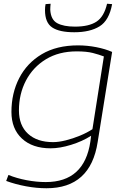

<svg xmlns="http://www.w3.org/2000/svg" viewBox="-20 -784 677 1024"><path d="M13 181 25 149Q69 167 122 177Q175 187 224 187Q430 187 462 -29L466 -60Q419 -30 359 -11.5Q299 7 250 7Q153 7 97 -45Q41 -97 41 -187Q41 -287 82.5 -367.5Q124 -448 203 -495Q282 -542 396 -542Q445 -542 493.5 -532.5Q542 -523 578 -507L501 -27Q463 220 228 220Q175 220 118.5 209.5Q62 199 13 181ZM534 -483Q508 -493 475 -501.5Q442 -510 389 -510Q294 -510 225 -468Q156 -426 118.5 -354.5Q81 -283 81 -195Q81 -115 129.5 -70.5Q178 -26 263 -26Q293 -26 331 -35.5Q369 -45 406.5 -60.5Q444 -76 473 -95ZM376 -612Q297 -612 258.5 -637.5Q220 -663 220 -730Q220 -748 223 -762L250 -764Q249 -755 248.5 -747.5Q248 -740 248 -732Q251 -679 285 -660.5Q319 -642 380 -642Q454 -642 494.5 -668.5Q535 -695 551 -764L578 -762Q562 -675 511 -643.5Q460 -612 376 -612Z"/></svg>

Font: Georama Extended ExtraLight
Style: Italic
Weight: 200
Width: 7
Italic angle: -9°
Designer: Jean-Baptiste Levee
Foundry: Production Type
Version: Version 1.000